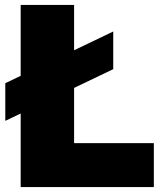

<svg xmlns="http://www.w3.org/2000/svg" viewBox="-20 -760 649 780"><path d="M1.5 -269V-422L440 -632V-479ZM64 0V-740H281V-178.5H605V0Z"/></svg>

Font: Encode Sans SC Black
Style: Regular
Weight: 900
Version: Version 3.002